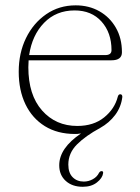

<svg xmlns="http://www.w3.org/2000/svg" viewBox="-20 -490 523 718"><path d="M365.5 158Q363 176 342.5 192.2Q322 208.5 289.5 208.5Q250 208.5 225.8 186.5Q201.5 164.5 201.5 128Q201.5 64 283 9Q274.5 10.5 269.5 10.8Q264.5 11 260.5 11Q195 11 147.8 -18.2Q100.5 -47.5 75.2 -100Q50 -152.5 50 -222Q50 -291.5 77.2 -347.5Q104.5 -403.5 152.8 -436.8Q201 -470 263 -470Q312.5 -470 351.5 -448Q390.5 -426 413.2 -386.5Q436 -347 436 -294.5Q436 -264.5 397 -264.5H87Q86 -252 86 -238.5Q86 -135 137.2 -77Q188.5 -19 269 -19Q330 -19 369.5 -51Q409 -83 420.5 -128.5Q423 -137.5 429.5 -137.5Q437.5 -137.5 437.5 -127.5Q433 -90 410.8 -60.2Q388.5 -30.5 354.5 -11.5Q300 18 267.8 50.2Q235.5 82.5 235.5 125.5Q235.5 156.5 251.8 172.8Q268 189 293.5 189Q311 189 327 180.2Q343 171.5 350.5 156Q355 149.5 360 150Q367 150 365.5 158ZM259 -451Q190 -451 145 -404.8Q100 -358.5 89 -284H373.5Q397 -284 397 -302.5Q397 -367.5 359.8 -409.2Q322.5 -451 259 -451Z"/></svg>

Font: Fraunces 9pt S000 Thin
Style: Regular
Weight: 100
Version: Version 1.000; ttfautohint (v1.8.3)